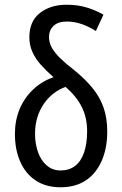

<svg xmlns="http://www.w3.org/2000/svg" viewBox="-20 -781 516 811"><path d="M262 -761Q310 -761 349 -748.5Q388 -736 417 -719L385 -650Q355 -669 324.5 -679.5Q294 -690 262 -690Q225 -690 206 -671.5Q187 -653 187 -625Q187 -601 199 -579.5Q211 -558 234.5 -535Q258 -512 293 -485Q339 -448 370.5 -409.5Q402 -371 417.5 -326.5Q433 -282 433 -225Q433 -155 409.5 -101.5Q386 -48 342.5 -19Q299 10 236 10Q174 10 131 -18.5Q88 -47 65.5 -98Q43 -149 43 -215Q43 -273 63 -320.5Q83 -368 120 -403Q157 -438 206 -455Q175 -482 152 -508Q129 -534 116.5 -562.5Q104 -591 104 -624Q104 -691 148.5 -726Q193 -761 262 -761ZM257 -414Q229 -404 206 -386Q183 -368 165.5 -343Q148 -318 138 -286Q128 -254 128 -216Q128 -174 140.5 -138.5Q153 -103 177.5 -82Q202 -61 236 -61Q272 -61 297 -80Q322 -99 335 -136.5Q348 -174 348 -227Q348 -284 325.5 -329Q303 -374 257 -414Z"/></svg>

Font: Noto Sans Display Condensed
Style: Regular
Weight: 400
Width: 3
Designer: Monotype Design Team
Foundry: Monotype Imaging Inc.
Version: Version 2.003